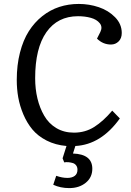

<svg xmlns="http://www.w3.org/2000/svg" viewBox="-20 -735 669 984"><path d="M358.9 -55.2Q417 -55.2 463.4 -84.7Q509.8 -114.3 555.2 -168L594.2 -127.9Q498 6.3 366.2 13.2L354 51.8Q453.1 55.2 453.1 129.9Q453.1 174.3 419.4 201.7Q385.7 229 335 229Q289.6 229 252.9 211.9L268.1 166Q298.8 176.8 325.2 176.8Q349.1 176.8 363 166.3Q377 155.8 377 134.8Q377 121.6 370.4 112.8Q363.8 104 353.8 100.8Q343.8 97.7 331.8 96.4Q319.8 95.2 309.1 97.2L300.8 76.2L320.8 13.2Q264.2 8.3 219.2 -14.6Q174.3 -37.6 146.2 -71.3Q118.2 -105 99.6 -148.9Q81.1 -192.9 73.5 -236.1Q65.9 -279.3 65.9 -325.2Q65.9 -401.4 82.3 -465.3Q98.6 -529.3 127.7 -575Q156.7 -620.6 196.8 -652.3Q236.8 -684.1 283.9 -699.5Q331.1 -714.8 383.8 -714.8Q437 -714.8 486.3 -698.2Q535.6 -681.6 569.8 -646.7Q604 -611.8 604 -565.9Q604 -538.6 587.9 -522.7Q571.8 -506.8 548.8 -506.8Q507.3 -506.8 477.1 -537.1L494.1 -570.8Q506.8 -596.7 491.2 -616Q475.6 -635.3 445.6 -643.6Q415.5 -651.9 379.9 -651.9Q275.4 -651.9 217.8 -570.1Q160.2 -488.3 160.2 -334Q160.2 -278.8 171.9 -230.2Q183.6 -181.6 206.8 -141.6Q230 -101.6 269 -78.4Q308.1 -55.2 358.9 -55.2Z"/></svg>

Font: Literata Book
Style: Italic
Weight: 400
Italic angle: -3°
Designer: Latin by Veronika Burian and Jose Scaglione. Greek by Irene Vlachou. Cyrillic by Vera Evstafieva
Foundry: TypeTogether
Version: Version 1.003;PS 001.003;hotconv 1.0.88;makeotf.lib2.5.64775